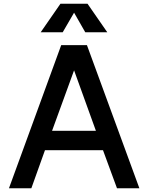

<svg xmlns="http://www.w3.org/2000/svg" viewBox="-20 -1009 794 1029"><path d="M28 0ZM532 -204H221L148 0H28L308 -767H446L727 0H607ZM494 -308 377 -632 259 -308ZM437 -836 377 -941 316 -836H198L304 -989H449L555 -836Z"/></svg>

Font: Biryani SemiBold
Style: Regular
Weight: 600
Designer: Dan Reynolds and Mathieu Réguer
Foundry: Dan Reynolds and Mathieu Réguer
Version: Version 1.004; ttfautohint (v1.1) -l 5 -r 5 -G 72 -x 0 -D la